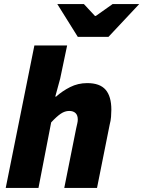

<svg xmlns="http://www.w3.org/2000/svg" viewBox="-20 -918 700 938"><path d="M8 0 148 -696H308L274 -534L250 -446H254Q284 -473 322.5 -492.5Q361 -512 406 -512Q468 -512 496 -479.5Q524 -447 524 -382Q524 -366 522.5 -347Q521 -328 516 -310L454 0H294L352 -290Q355 -304 357.5 -314.5Q360 -325 360 -334Q360 -355 349 -365.5Q338 -376 318 -376Q297 -376 277 -362.5Q257 -349 230 -320L168 0ZM360 -738 260 -898H390L444 -840H448L530 -898H660L510 -738Z"/></svg>

Font: Source Sans 3 Black
Style: Italic
Weight: 900
Italic angle: -11°
Designer: Paul D. Hunt
Foundry: Adobe
Version: Version 3.052;hotconv 1.1.0;makeotfexe 2.6.0